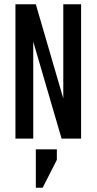

<svg xmlns="http://www.w3.org/2000/svg" viewBox="-20 -646 450 895"><path d="M147 50H245V99L179 229H147ZM275 -626H358V0H267L135 -452V0H52V-626H147L275 -187Z"/></svg>

Font: Teko Regular
Style: Regular
Weight: 400
Designer: Manushi Parikh, Jonny Pinhorn
Foundry: Indian Type Foundry
Version: Version 1.105;PS 1.0;hotconv 1.0.78;makeotf.lib2.5.61930; tt